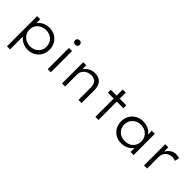

<svg xmlns="http://www.w3.org/2000/svg" viewBox="168 -1932 3338 3338"><g transform="rotate(45 1836.5 -263.5)"><path d="M132 220V-522H207L209 -394L194 -392Q207 -432 240.5 -463.5Q274 -495 322.5 -514Q371 -533 426 -533Q505 -533 566 -498Q627 -463 662.5 -401.5Q698 -340 698 -261Q698 -184 663.5 -123Q629 -62 567.5 -26.5Q506 9 427 9Q370 9 320.5 -11Q271 -31 237 -63.5Q203 -96 189 -135H208V220ZM415 -63Q476 -63 522.5 -88.5Q569 -114 596.5 -159Q624 -204 623 -261Q623 -320 596 -365Q569 -410 522.5 -435.5Q476 -461 416 -461Q354 -461 306 -435.5Q258 -410 230.5 -365Q203 -320 203 -262Q203 -204 230.5 -159.5Q258 -115 305.5 -89Q353 -63 415 -63Z M914 0V-522H990V0ZM951 -637Q924 -637 909 -651.5Q894 -666 894 -692Q894 -716 909.5 -731.5Q925 -747 951 -747Q979 -747 993.5 -732.5Q1008 -718 1008 -692Q1008 -668 993 -652.5Q978 -637 951 -637Z M1265 0V-522H1339L1342 -397L1324 -394Q1338 -430 1369.5 -461.5Q1401 -493 1446.5 -513.5Q1492 -534 1542 -534Q1609 -534 1654.5 -507.5Q1700 -481 1723 -432Q1746 -383 1746 -313V0H1670V-305Q1670 -357 1652 -392Q1634 -427 1600.5 -445.5Q1567 -464 1522 -463Q1482 -463 1449 -449Q1416 -435 1391.5 -412.5Q1367 -390 1353.5 -361.5Q1340 -333 1340 -303V0H1303Q1293 0 1283.5 0Q1274 0 1265 0Z M2086 0V-671H2162V0ZM1943 -450V-522H2324V-450Z M2729 10Q2649 10 2587.5 -25Q2526 -60 2491.5 -121.5Q2457 -183 2457 -262Q2457 -341 2493 -402.5Q2529 -464 2591 -499Q2653 -534 2732 -534Q2781 -534 2822.5 -521Q2864 -508 2895.5 -485Q2927 -462 2947 -433.5Q2967 -405 2972 -375L2948 -382L2951 -522H3025V0H2950V-136L2970 -147Q2964 -117 2943 -89Q2922 -61 2889 -38.5Q2856 -16 2815 -3Q2774 10 2729 10ZM2745 -62Q2805 -62 2852.5 -87.5Q2900 -113 2927 -158.5Q2954 -204 2954 -262Q2954 -319 2927 -364Q2900 -409 2852.5 -436Q2805 -463 2745 -463Q2683 -463 2636 -436Q2589 -409 2562 -364Q2535 -319 2535 -262Q2535 -204 2561 -159Q2587 -114 2634.5 -88Q2682 -62 2745 -62Z M3281 0V-522H3356L3358 -373L3344 -382Q3357 -424 3386 -458.5Q3415 -493 3454 -513.5Q3493 -534 3538 -534Q3563 -534 3586.5 -529.5Q3610 -525 3624 -517L3603 -435Q3586 -445 3565 -449Q3544 -453 3526 -453Q3486 -453 3454.5 -439Q3423 -425 3401 -401.5Q3379 -378 3368 -348.5Q3357 -319 3357 -287V0Z"/></g></svg>

Font: Lexend Exa Light
Style: Regular
Weight: 300
Designer: Bonnie Shaver-Troup, Thomas Jockin
Foundry: Lexend
Version: Version 1.007